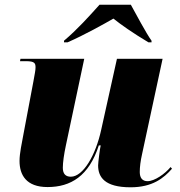

<svg xmlns="http://www.w3.org/2000/svg" viewBox="-20 -786 763 816"><path d="M252 -613V-606H267C340 -638 422 -684 462 -707C493 -682 544 -646 611 -606H624V-613C601 -645 557 -728 536 -766H403C360 -718 308 -660 252 -613ZM535 10C628 10 676 -29 711 -69L705 -76C681 -47 637 -16 607 -16C585 -16 574 -30 574 -55C574 -76 577 -101 584 -132L671 -536H477L410 -234C387 -128 334 -35 281 -35C259 -35 247 -47 247 -73C247 -95 252 -131 260 -168L338 -536H67L65 -526H90C128 -526 131 -517 131 -499C131 -488 128 -473 122 -440L79 -212C73 -178 63 -135 63 -102C63 -43 91 9 182 9C281 9 358 -38 400 -168H408C405 -158 397 -95 397 -83C397 -33 425 10 535 10Z"/></svg>

Font: Noto Serif Display Black
Style: Italic
Weight: 900
Italic angle: -12°
Designer: Monotype Design Team
Foundry: Monotype Imaging Inc.
Version: Version 2.009